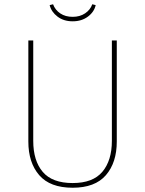

<svg xmlns="http://www.w3.org/2000/svg" viewBox="-20 -871 680 901"><path d="M528 -207Q528 -108 477 -49Q426 10 321 10Q215 10 164 -49Q113 -108 113 -207V-681H136V-210Q136 -117 180.5 -64.5Q225 -12 321 -12Q416 -12 460.5 -65Q505 -118 505 -210V-681H528ZM213 -847 229 -851Q239 -824 263 -808Q287 -792 321 -792Q355 -792 379.5 -808.5Q404 -825 413 -851L429 -847Q422 -815 392.5 -793Q363 -771 321 -771Q279 -771 250 -793Q221 -815 213 -847Z"/></svg>

Font: Fira Sans Thin
Style: Regular
Weight: 100
Designer: bBox Type GmbH & Carrois Corporate GbR & Edenspiekermann AG
Foundry: bBox Type GmbH & Carrois Corporate GbR & Edenspiekermann AG
Version: Version 4.301